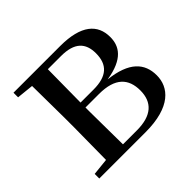

<svg xmlns="http://www.w3.org/2000/svg" viewBox="-130 -674 826 826"><g transform="rotate(-45 283.0 -261.0)"><path d="M118 0H323C478 0 531 -67 531 -139C531 -213 486 -263 369 -276C477 -293 506 -342 506 -397C506 -473 454 -522 326 -522H42V-494L119 -486L121 -292V-230L119 -36L42 -28V0ZM218 -489H298C380 -489 413 -454 413 -391C413 -322 376 -288 295 -288H216ZM216 -258H298C397 -258 435 -214 435 -143C435 -72 393 -32 303 -32H218L216 -230Z"/></g></svg>

Font: Noto Serif JP Medium
Style: Regular
Weight: 500
Designer: Ryoko NISHIZUKA 西塚涼子 (kana & ideographs); Frank Grießhammer (Latin, Greek & Cyrillic); Wenlong ZHANG 张文龙 (bopomofo); San
Foundry: Adobe
Version: Version 2.001;hotconv 1.1.0;makeotfexe 2.6.0